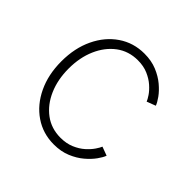

<svg xmlns="http://www.w3.org/2000/svg" viewBox="-147 -692 841 841"><g transform="rotate(45 273.5 -272.0)"><path d="M293 9.3Q225.6 9.3 172.6 -26.9Q119.6 -63 89.4 -126.5Q59.1 -189.9 59.1 -272Q59.1 -354 89.4 -417.5Q119.6 -481 172.6 -517.1Q225.6 -553.2 293 -553.2Q336.4 -553.2 370.6 -539.1Q404.8 -524.9 429.4 -504.2Q454.1 -483.4 469.2 -462.2Q484.4 -440.9 489.3 -426.8L448.2 -411.1Q444.8 -420.4 433.6 -437.3Q422.4 -454.1 403.1 -471.2Q383.8 -488.3 356.4 -500.2Q329.1 -512.2 293 -512.2Q236.3 -512.2 193.8 -480.5Q151.4 -448.7 127.7 -394.5Q104 -340.3 104 -272Q104 -203.6 127.7 -149.4Q151.4 -95.2 193.8 -63.7Q236.3 -32.2 293 -32.2Q329.1 -32.2 357.2 -44.2Q385.3 -56.2 404.8 -73.7Q424.3 -91.3 435.8 -108.4Q447.3 -125.5 450.7 -134.8L491.7 -119.6Q486.8 -105 471.4 -83.5Q456.1 -62 431.2 -40.8Q406.2 -19.5 371.6 -5.1Q336.9 9.3 293 9.3Z"/></g></svg>

Font: Inter ExtraLight
Style: Regular
Weight: 250
Designer: Rasmus Andersson
Foundry: rsms
Version: Version 4.001;git-66647c0bb